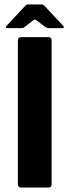

<svg xmlns="http://www.w3.org/2000/svg" viewBox="-20 -839 311 859"><path d="M211 -14Q211 0 196 0H76Q60 0 60 -14V-658Q60 -673 76 -673H196Q211 -673 211 -658ZM12 -713Q8 -713 7 -716Q6 -719 8 -722L92 -812Q98 -819 103 -819H167Q173 -819 179 -813L264 -722Q266 -719 265.5 -716Q265 -713 260 -713H201Q193 -713 189 -715Q185 -717 179 -721L142 -749Q136 -754 130 -749L91 -719Q87 -716 83.5 -714.5Q80 -713 74 -713Z"/></svg>

Font: Glory Thin ExtraBold
Style: Regular
Weight: 800
Version: Version 1.011